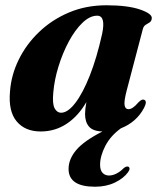

<svg xmlns="http://www.w3.org/2000/svg" viewBox="-20 -487 604 728"><path d="M460 -142.5Q449.5 -101.5 452.5 -87.2Q455.5 -73 467 -73Q475 -73 484 -79Q493 -85 506 -100Q513.5 -107 518 -108.8Q522.5 -110.5 527 -108.5Q539 -103.5 526.5 -78.5Q498 -24 438.5 -0.5Q399 28 379.2 66.5Q359.5 105 359.5 137.5Q359.5 158.5 369 168.5Q378.5 178.5 393 178.5Q407.5 178.5 422.2 170.8Q437 163 448 151.5Q459 142 466.5 145Q470.5 146.5 471.2 151.8Q472 157 465.5 166Q449 189 416 205Q383 221 340.5 221Q240 221 240 153.5Q240 116.5 269 82Q298 47.5 368.5 11.5Q332.5 10.5 317.5 -7Q302.5 -24.5 302.5 -54.5Q302.5 -72.5 307.5 -100Q276.5 -46.5 232.5 -17.5Q188.5 11.5 134.5 11.5Q75 11.5 43 -27Q11 -65.5 18 -141Q22.5 -202.5 51 -260.8Q79.5 -319 128 -365.5Q176.5 -412 241.2 -439.5Q306 -467 383.5 -467Q464 -467 510.8 -451Q557.5 -435 555.5 -417.5Q554.5 -406.5 547.2 -402Q540 -397.5 532.2 -392.8Q524.5 -388 521.5 -376.5ZM182 -135.5Q178 -93 187.2 -76.2Q196.5 -59.5 211.5 -59.5Q237 -59.5 265.5 -96.5Q294 -133.5 320.5 -200.5Q347 -267.5 367 -357.5Q382 -427.5 348.5 -427.5Q320.5 -427.5 292.5 -400.5Q264.5 -373.5 241 -329.8Q217.5 -286 201.8 -235Q186 -184 182 -135.5Z"/></svg>

Font: Fraunces 72pt S000
Style: Bold Italic
Weight: 700
Italic angle: -16°
Version: Version 1.000; ttfautohint (v1.8.3)